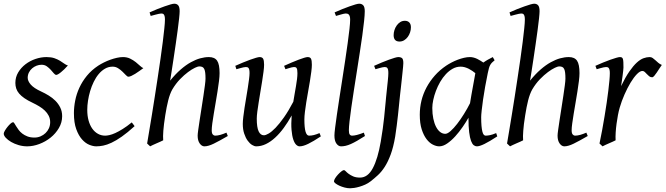

<svg xmlns="http://www.w3.org/2000/svg" viewBox="-22 -762 3557 1026"><path d="M340.8 -412.1Q331.1 -400.9 321.5 -391.8Q312 -382.8 303.7 -376Q295.4 -369.1 288.8 -365.5Q282.2 -361.8 278.8 -361.8Q272.5 -361.8 265.4 -370.4Q258.3 -378.9 249.3 -388.9Q240.2 -398.9 228.3 -407.5Q216.3 -416 200.2 -416Q186.5 -416 173.3 -410.9Q160.2 -405.8 149.7 -396.7Q139.2 -387.7 132.6 -374.8Q126 -361.8 126 -346.2Q126 -329.1 142.3 -310.1Q158.7 -291 198.2 -272.9Q218.3 -263.7 238.3 -251.5Q258.3 -239.3 274.2 -223.4Q290 -207.5 300 -187.3Q310.1 -167 310.1 -141.1Q310.1 -107.4 292.7 -77.9Q275.4 -48.3 248.3 -26.6Q221.2 -4.9 188 7.6Q154.8 20 123 20Q100.1 20 77.6 13.4Q55.2 6.8 37.6 -3.4Q20 -13.7 9 -25.6Q-2 -37.6 -2 -47.9Q-2 -53.2 3.9 -63.5Q9.8 -73.7 17.8 -83.7Q25.9 -93.8 34.2 -101.3Q42.5 -108.9 47.9 -108.9Q51.3 -108.9 54.9 -102.8Q58.6 -96.7 64.2 -87.6Q69.8 -78.6 77.6 -67.9Q85.4 -57.1 97.2 -48.1Q108.9 -39.1 124.8 -33Q140.6 -26.9 162.1 -26.9Q179.2 -26.9 194.6 -33.4Q210 -40 221.4 -51Q232.9 -62 239.5 -76.9Q246.1 -91.8 246.1 -108.9Q246.1 -127.9 238.3 -143.3Q230.5 -158.7 217.5 -171.1Q204.6 -183.6 187.5 -193.8Q170.4 -204.1 151.9 -212.9Q126 -225.1 108.4 -237.3Q90.8 -249.5 80.1 -262.2Q69.3 -274.9 64.7 -289.1Q60.1 -303.2 60.1 -318.8Q60.1 -349.6 75.2 -375Q90.3 -400.4 114.3 -418.7Q138.2 -437 167.7 -447Q197.3 -457 226.1 -457Q251 -457 268.1 -451.2Q285.2 -445.3 298.1 -437.5Q311 -429.7 320.8 -422.4Q330.6 -415 340.8 -412.1Z M744.1 -397.9Q733.9 -390.6 722.4 -382.3Q710.9 -374 700.2 -367.4Q689.5 -360.8 679.9 -356.4Q670.4 -352.1 664.1 -352.1Q658.7 -352.1 650.9 -360.4Q643.1 -368.7 632.6 -378.9Q622.1 -389.2 608.9 -397.5Q595.7 -405.8 580.1 -405.8Q557.6 -405.8 539.1 -395Q520.5 -384.3 505.4 -366.2Q490.2 -348.1 478.8 -324.5Q467.3 -300.8 459.7 -275.1Q452.1 -249.5 448.2 -223.6Q444.3 -197.8 444.3 -174.8Q444.3 -143.1 451.4 -117.7Q458.5 -92.3 471.2 -74.5Q483.9 -56.6 501.5 -46.9Q519 -37.1 540 -37.1Q548.8 -37.1 562.5 -40Q576.2 -43 594 -51Q611.8 -59.1 633.8 -72.8Q655.8 -86.4 682.1 -107.9Q686 -102.5 690.4 -97.2Q694.8 -91.8 697.3 -87.9Q659.2 -53.2 628.9 -32Q598.6 -10.7 574 0.7Q549.3 12.2 529.5 16.1Q509.8 20 492.2 20Q475.6 20 455.1 11.7Q434.6 3.4 416.3 -17.1Q397.9 -37.6 385.5 -71.8Q373 -106 373 -157.2Q373 -189.9 379.9 -224.9Q386.7 -259.8 402.1 -293.2Q417.5 -326.7 442.1 -356.9Q466.8 -387.2 502.9 -411.1Q516.6 -419.9 533.2 -428.2Q549.8 -436.5 567.6 -442.9Q585.4 -449.2 602.8 -453.1Q620.1 -457 635.3 -457Q656.7 -457 673.6 -448.7Q690.4 -440.4 703.6 -429.9Q716.8 -419.4 726.8 -409.9Q736.8 -400.4 744.1 -397.9Z M1195.3 -35.2Q1149.9 -8.8 1120.4 5.6Q1090.8 20 1070.3 20Q1056.2 20 1045.2 4.6Q1034.2 -10.7 1034.2 -37.1Q1034.2 -45.9 1037.4 -68.6Q1040.5 -91.3 1045.2 -121.6Q1049.8 -151.9 1055.2 -186Q1060.5 -220.2 1065.2 -251Q1069.8 -281.7 1073 -306.2Q1076.2 -330.6 1076.2 -341.8Q1076.2 -360.4 1074.7 -372.8Q1073.2 -385.3 1069.6 -393.1Q1065.9 -400.9 1059.3 -404.1Q1052.7 -407.2 1042 -407.2Q1035.6 -407.2 1019.5 -399.7Q1003.4 -392.1 982.7 -376.7Q961.9 -361.3 939.7 -338.4Q917.5 -315.4 898.9 -284.2Q885.7 -260.7 877 -225.8Q868.2 -190.9 861.3 -147Q856.9 -120.1 854.5 -99.6Q852.1 -79.1 850.8 -63.2Q849.6 -47.4 849.4 -34.9Q849.1 -22.5 850.1 -12.2Q843.8 -8.8 834.2 -4.6Q824.7 -0.5 814.7 3.9Q804.7 8.3 795.4 12.5Q786.1 16.6 780.3 20L764.2 4.9Q768.6 -21.5 775.1 -60.3Q781.7 -99.1 789.3 -145.8Q796.9 -192.4 804.9 -244.1Q813 -295.9 820.8 -347.4Q828.6 -398.9 835.7 -448Q842.8 -497.1 847.9 -538.3Q853 -579.6 856.2 -610.6Q859.4 -641.6 859.4 -657.2Q859.4 -668.5 857.7 -675Q856 -681.6 853.3 -684.8Q850.6 -688 846.9 -689Q843.3 -689.9 839.4 -689.9Q834.5 -689.9 825.4 -687.7Q816.4 -685.5 806.6 -683.1Q795.4 -680.2 783.2 -676.8L777.3 -695.8Q797.9 -705.1 818.6 -713.4Q839.4 -721.7 857.4 -728Q875.5 -734.4 889.2 -738.3Q902.8 -742.2 909.2 -742.2Q922.9 -742.2 930.4 -733.4Q938 -724.6 938 -702.1Q938 -690.4 935.1 -663.3Q932.1 -636.2 927.5 -601.1Q922.9 -565.9 917 -525.9Q911.1 -485.8 905.5 -448.5Q899.9 -411.1 895 -379.9Q890.1 -348.6 887.2 -331.1Q915.5 -366.2 943.4 -390.4Q971.2 -414.6 997.6 -429.2Q1023.9 -443.8 1048.1 -450.4Q1072.3 -457 1094.2 -457Q1125 -457 1138.2 -437.7Q1151.4 -418.5 1151.4 -371.1Q1151.4 -354 1148.2 -328.6Q1145 -303.2 1140.4 -273.9Q1135.7 -244.6 1130.4 -213.4Q1125 -182.1 1120.4 -154.1Q1115.7 -126 1112.5 -102.8Q1109.4 -79.6 1109.4 -65.9Q1109.4 -49.3 1115.2 -43.2Q1121.1 -37.1 1127 -37.1Q1140.6 -37.1 1155.3 -41.3Q1169.9 -45.4 1188 -53.2Z M1692.4 -33.2Q1652.8 -6.8 1625.2 6.6Q1597.7 20 1579.1 20Q1569.8 20 1560.8 11.5Q1551.8 2.9 1545.2 -16.6Q1538.6 -36.1 1535.9 -67.6Q1533.2 -99.1 1536.6 -145Q1516.6 -108.9 1494.4 -78.6Q1472.2 -48.3 1448.2 -26.4Q1424.3 -4.4 1398.9 7.8Q1373.5 20 1347.2 20Q1337.4 20 1325 12.5Q1312.5 4.9 1301.5 -10.3Q1290.5 -25.4 1283 -47.9Q1275.4 -70.3 1275.4 -100.1Q1275.4 -114.7 1278.1 -137.2Q1280.8 -159.7 1284.7 -185.5Q1288.6 -211.4 1293.5 -239.3Q1298.3 -267.1 1302.2 -292.5Q1306.2 -317.9 1308.8 -338.6Q1311.5 -359.4 1311.5 -371.1Q1311.5 -382.3 1310.1 -388.9Q1308.6 -395.5 1305.9 -398.7Q1303.2 -401.9 1299.6 -402.8Q1295.9 -403.8 1291.5 -403.8Q1287.1 -403.8 1278.8 -402.1Q1270.5 -400.4 1262.2 -397.9Q1252.4 -395.5 1241.2 -392.1L1235.4 -410.2Q1255.9 -419.4 1276.6 -428Q1297.4 -436.5 1314.9 -442.9Q1332.5 -449.2 1345.9 -453.1Q1359.4 -457 1365.2 -457Q1379.4 -457 1384.3 -447.8Q1389.2 -438.5 1389.2 -416Q1389.2 -401.9 1386.2 -378.9Q1383.3 -356 1378.9 -328.6Q1374.5 -301.3 1369.6 -272Q1364.7 -242.7 1360.4 -215.3Q1356 -188 1353 -165Q1350.1 -142.1 1350.1 -127.9Q1350.1 -81.1 1360.1 -60.1Q1370.1 -39.1 1388.2 -39.1Q1397.9 -39.1 1414.1 -48.6Q1430.2 -58.1 1450.7 -79.3Q1471.2 -100.6 1495.4 -134.8Q1519.5 -168.9 1545.4 -218.3Q1548.8 -239.3 1552.5 -260.5Q1556.2 -281.7 1559.6 -301.5Q1563 -321.3 1565.2 -339.1Q1567.4 -356.9 1567.4 -371.1Q1567.4 -382.3 1566.2 -388.9Q1564.9 -395.5 1562.5 -398.7Q1560.1 -401.9 1556.9 -402.8Q1553.7 -403.8 1549.3 -403.8Q1544.9 -403.8 1537.4 -402.1Q1529.8 -400.4 1522 -397.9Q1513.2 -395.5 1503.4 -392.1L1496.1 -410.2Q1516.6 -419.4 1536.6 -428Q1556.6 -436.5 1573.5 -442.9Q1590.3 -449.2 1603 -453.1Q1615.7 -457 1622.1 -457Q1635.7 -457 1640.1 -447.8Q1644.5 -438.5 1644.5 -416Q1644.5 -401.9 1641.6 -379.2Q1638.7 -356.4 1634.3 -329.3Q1629.9 -302.2 1624.5 -272.7Q1619.1 -243.2 1614.7 -215.6Q1610.4 -188 1607.4 -164.1Q1604.5 -140.1 1604.5 -124Q1604.5 -79.6 1610.8 -58.3Q1617.2 -37.1 1629.4 -37.1Q1642.1 -37.1 1655 -40.3Q1668 -43.5 1685.5 -50.8Z M1928.2 -35.2Q1904.3 -20 1886 -9.5Q1867.7 1 1852.8 7.6Q1837.9 14.2 1825.2 17.1Q1812.5 20 1800.3 20Q1786.6 20 1775.9 5.4Q1765.1 -9.3 1765.1 -38.1Q1765.1 -50.3 1768.8 -79.6Q1772.5 -108.9 1778.3 -149.4Q1784.2 -189.9 1791.7 -238.5Q1799.3 -287.1 1807.1 -337.9Q1814.9 -388.7 1822.5 -438.5Q1830.1 -488.3 1835.9 -531.2Q1841.8 -574.2 1845.5 -607.2Q1849.1 -640.1 1849.1 -657.2Q1849.1 -668.5 1846.9 -675Q1844.7 -681.6 1841.3 -684.8Q1837.9 -688 1833.3 -689Q1828.6 -689.9 1824.2 -689.9Q1820.3 -689.9 1811.8 -687.7Q1803.2 -685.5 1794.9 -683.1Q1785.2 -680.2 1773.4 -676.8L1766.1 -695.8Q1786.6 -705.1 1807.4 -713.4Q1828.1 -721.7 1845.9 -728Q1863.8 -734.4 1877.4 -738.3Q1891.1 -742.2 1897.5 -742.2Q1911.1 -742.2 1919.2 -733.4Q1927.2 -724.6 1927.2 -702.1Q1927.2 -683.1 1923.6 -649.4Q1919.9 -615.7 1914.1 -572.5Q1908.2 -529.3 1900.4 -479.7Q1892.6 -430.2 1884.8 -379.4Q1877 -328.6 1869.1 -279.5Q1861.3 -230.5 1855.5 -188.5Q1849.6 -146.5 1845.9 -114.5Q1842.3 -82.5 1842.3 -65.9Q1842.3 -49.3 1846.9 -43.2Q1851.6 -37.1 1859.4 -37.1Q1870.6 -37.1 1885.5 -41Q1900.4 -44.9 1922.4 -53.2Z M2133.3 -424.8Q2133.3 -419.4 2132.1 -406Q2130.9 -392.6 2128.9 -374.5Q2127 -356.4 2124.8 -335.7Q2122.6 -314.9 2120.4 -295.2Q2118.2 -275.4 2116.2 -258.5Q2114.3 -241.7 2113.3 -231Q2111.3 -213.9 2109.4 -192.1Q2107.4 -170.4 2104.5 -145Q2101.6 -119.6 2098.1 -91.1Q2094.7 -62.5 2089.8 -32.2Q2080.1 24.9 2065.7 63.7Q2051.3 102.5 2034.2 129.2Q2017.1 155.8 1997.8 173.6Q1978.5 191.4 1958.5 207Q1945.3 217.3 1929.7 224.4Q1914.1 231.4 1898.9 235.8Q1883.8 240.2 1870.6 242.2Q1857.4 244.1 1848.6 244.1Q1835 244.1 1819.8 240.2Q1804.7 236.3 1792 230.5Q1779.3 224.6 1771 218.3Q1762.7 211.9 1762.7 207Q1762.7 200.7 1769 190.4Q1775.4 180.2 1784.2 170.7Q1793 161.1 1802 154.1Q1811 147 1815.9 147Q1819.8 147 1825.7 153.3Q1831.5 159.7 1841.3 167Q1851.1 174.3 1865.7 180.7Q1880.4 187 1901.9 187Q1943.4 187 1970.2 136.7Q1997.1 86.4 2012.7 -5.4Q2019 -41.5 2023.4 -74.2Q2027.8 -106.9 2030.8 -134.8Q2033.7 -162.6 2035.6 -184.3Q2037.6 -206.1 2039.1 -220.2Q2039.6 -228 2041 -241Q2042.5 -253.9 2043.9 -268.8Q2045.4 -283.7 2047.1 -299.6Q2048.8 -315.4 2050.3 -329.6Q2051.8 -343.8 2052.5 -354.7Q2053.2 -365.7 2053.2 -371.1Q2053.2 -382.3 2051.8 -388.9Q2050.3 -395.5 2047.6 -398.7Q2044.9 -401.9 2041.3 -402.8Q2037.6 -403.8 2033.2 -403.8Q2028.8 -403.8 2020.8 -402.1Q2012.7 -400.4 2004.4 -397.9Q1995.1 -395.5 1984.4 -392.1L1977.1 -410.2Q1997.6 -419.4 2018.1 -428Q2038.6 -436.5 2056.2 -442.9Q2073.7 -449.2 2086.9 -453.1Q2100.1 -457 2106 -457Q2119.6 -457 2126.5 -451.2Q2133.3 -445.3 2133.3 -424.8ZM2173.8 -616.2Q2173.8 -602.5 2169.4 -589.1Q2165 -575.7 2157 -564.7Q2148.9 -553.7 2137.7 -546.9Q2126.5 -540 2112.8 -540Q2081.5 -540 2081.5 -574.2Q2081.5 -587.4 2085.7 -600.8Q2089.8 -614.3 2097.7 -625.5Q2105.5 -636.7 2116.5 -643.8Q2127.4 -650.9 2141.6 -650.9Q2156.7 -650.9 2165.3 -641.8Q2173.8 -632.8 2173.8 -616.2Z M2489.7 -210.4Q2493.2 -232.4 2497.3 -256.1Q2501.5 -279.8 2505.6 -301.8Q2509.8 -323.7 2512.9 -342Q2516.1 -360.4 2518.1 -371.1Q2510.7 -377 2502 -383.1Q2493.2 -389.2 2483.2 -394.3Q2473.1 -399.4 2462.2 -402.6Q2451.2 -405.8 2439.5 -405.8Q2417 -405.8 2397.2 -394.8Q2377.4 -383.8 2360.6 -365.7Q2343.8 -347.7 2330.3 -324.5Q2316.9 -301.3 2307.6 -276.6Q2298.3 -252 2293.2 -228Q2288.1 -204.1 2288.1 -185.1Q2288.1 -153.3 2293.5 -127.9Q2298.8 -102.5 2308.1 -84.5Q2317.4 -66.4 2330.1 -56.6Q2342.8 -46.9 2357.4 -46.9Q2369.1 -46.9 2386 -61.8Q2402.8 -76.7 2421.1 -100.3Q2439.5 -124 2457.5 -153.1Q2475.6 -182.1 2489.7 -210.4ZM2635.3 -33.2Q2592.8 -5.4 2566.7 7.3Q2540.5 20 2526.4 20Q2517.6 20 2509.5 13.9Q2501.5 7.8 2495.1 -9Q2488.8 -25.9 2485.1 -55.7Q2481.4 -85.4 2481.4 -132.8Q2468.8 -110.4 2450.4 -83.7Q2432.1 -57.1 2411.1 -33.9Q2390.1 -10.7 2367.9 4.6Q2345.7 20 2325.2 20Q2309.1 20 2290.8 10.7Q2272.5 1.5 2257.1 -18.8Q2241.7 -39.1 2231.4 -71Q2221.2 -103 2221.2 -148.9Q2221.2 -187.5 2230.2 -224.4Q2239.3 -261.2 2257.3 -294.9Q2275.4 -328.6 2301.5 -358.2Q2327.6 -387.7 2362.3 -411.1Q2375.5 -419.9 2391.4 -428.2Q2407.2 -436.5 2424.1 -442.9Q2440.9 -449.2 2457.5 -453.1Q2474.1 -457 2489.3 -457Q2499.5 -457 2509.3 -454.3Q2519 -451.7 2528.1 -447.3Q2537.1 -442.9 2545.4 -437.7Q2553.7 -432.6 2561 -427.7Q2572.3 -436 2585 -443.1Q2597.7 -450.2 2611.3 -457L2621.1 -439.9Q2612.8 -433.1 2607.4 -427.7Q2602.1 -422.4 2597.9 -415.3Q2593.8 -408.2 2590.8 -397.9Q2587.9 -387.7 2584.5 -371.1Q2577.1 -335.9 2570.6 -299.1Q2564 -262.2 2559.3 -229.5Q2554.7 -196.8 2552 -171.9Q2549.3 -147 2549.3 -136.2Q2549.3 -108.4 2551 -89.4Q2552.7 -70.3 2555.7 -58.8Q2558.6 -47.4 2563 -42.2Q2567.4 -37.1 2573.2 -37.1Q2583 -37.1 2596.4 -39.8Q2609.9 -42.5 2629.4 -50.8Z M3118.7 -35.2Q3073.2 -8.8 3043.7 5.6Q3014.2 20 2993.7 20Q2979.5 20 2968.5 4.6Q2957.5 -10.7 2957.5 -37.1Q2957.5 -45.9 2960.7 -68.6Q2963.9 -91.3 2968.5 -121.6Q2973.1 -151.9 2978.5 -186Q2983.9 -220.2 2988.5 -251Q2993.2 -281.7 2996.3 -306.2Q2999.5 -330.6 2999.5 -341.8Q2999.5 -360.4 2998 -372.8Q2996.6 -385.3 2992.9 -393.1Q2989.3 -400.9 2982.7 -404.1Q2976.1 -407.2 2965.3 -407.2Q2959 -407.2 2942.9 -399.7Q2926.8 -392.1 2906 -376.7Q2885.3 -361.3 2863 -338.4Q2840.8 -315.4 2822.3 -284.2Q2809.1 -260.7 2800.3 -225.8Q2791.5 -190.9 2784.7 -147Q2780.3 -120.1 2777.8 -99.6Q2775.4 -79.1 2774.2 -63.2Q2772.9 -47.4 2772.7 -34.9Q2772.5 -22.5 2773.4 -12.2Q2767.1 -8.8 2757.6 -4.6Q2748 -0.5 2738 3.9Q2728 8.3 2718.8 12.5Q2709.5 16.6 2703.6 20L2687.5 4.9Q2691.9 -21.5 2698.5 -60.3Q2705.1 -99.1 2712.6 -145.8Q2720.2 -192.4 2728.3 -244.1Q2736.3 -295.9 2744.1 -347.4Q2752 -398.9 2759 -448Q2766.1 -497.1 2771.2 -538.3Q2776.4 -579.6 2779.5 -610.6Q2782.7 -641.6 2782.7 -657.2Q2782.7 -668.5 2781 -675Q2779.3 -681.6 2776.6 -684.8Q2773.9 -688 2770.3 -689Q2766.6 -689.9 2762.7 -689.9Q2757.8 -689.9 2748.8 -687.7Q2739.7 -685.5 2730 -683.1Q2718.8 -680.2 2706.5 -676.8L2700.7 -695.8Q2721.2 -705.1 2741.9 -713.4Q2762.7 -721.7 2780.8 -728Q2798.8 -734.4 2812.5 -738.3Q2826.2 -742.2 2832.5 -742.2Q2846.2 -742.2 2853.8 -733.4Q2861.3 -724.6 2861.3 -702.1Q2861.3 -690.4 2858.4 -663.3Q2855.5 -636.2 2850.8 -601.1Q2846.2 -565.9 2840.3 -525.9Q2834.5 -485.8 2828.9 -448.5Q2823.2 -411.1 2818.4 -379.9Q2813.5 -348.6 2810.5 -331.1Q2838.9 -366.2 2866.7 -390.4Q2894.5 -414.6 2920.9 -429.2Q2947.3 -443.8 2971.4 -450.4Q2995.6 -457 3017.6 -457Q3048.3 -457 3061.5 -437.7Q3074.7 -418.5 3074.7 -371.1Q3074.7 -354 3071.5 -328.6Q3068.4 -303.2 3063.7 -273.9Q3059.1 -244.6 3053.7 -213.4Q3048.3 -182.1 3043.7 -154.1Q3039.1 -126 3035.9 -102.8Q3032.7 -79.6 3032.7 -65.9Q3032.7 -49.3 3038.6 -43.2Q3044.4 -37.1 3050.3 -37.1Q3064 -37.1 3078.6 -41.3Q3093.3 -45.4 3111.3 -53.2Z M3514.6 -415Q3508.8 -407.2 3501.7 -396Q3494.6 -384.8 3487.5 -374.3Q3480.5 -363.8 3474.1 -356.4Q3467.8 -349.1 3462.9 -349.1Q3453.6 -349.1 3447 -354.5Q3440.4 -359.9 3434.8 -366Q3429.2 -372.1 3423.6 -377.4Q3418 -382.8 3410.6 -382.8Q3397.9 -382.8 3381.1 -365.5Q3364.3 -348.1 3347.4 -320.1Q3330.6 -292 3315.2 -257.1Q3299.8 -222.2 3289.6 -187Q3284.2 -168.5 3280 -146.2Q3275.9 -124 3272.7 -100.6Q3269.5 -77.1 3268.1 -54.4Q3266.6 -31.7 3267.6 -12.2Q3261.2 -8.8 3251.7 -4.6Q3242.2 -0.5 3232.2 3.9Q3222.2 8.3 3212.9 12.5Q3203.6 16.6 3197.8 20L3181.6 4.9Q3189 -29.8 3195.8 -66.9Q3202.6 -104 3208.7 -140.9Q3214.8 -177.7 3220 -212.9Q3225.1 -248 3228.8 -278.3Q3232.4 -308.6 3234.6 -332.5Q3236.8 -356.4 3236.8 -371.1Q3236.8 -382.3 3235.1 -388.9Q3233.4 -395.5 3230.7 -398.7Q3228 -401.9 3224.4 -402.8Q3220.7 -403.8 3216.8 -403.8Q3211.9 -403.8 3203.6 -402.1Q3195.3 -400.4 3187 -397.9Q3177.2 -395.5 3166.5 -392.1L3159.7 -410.2Q3180.2 -419.4 3200.9 -428Q3221.7 -436.5 3239.7 -442.9Q3257.8 -449.2 3271.2 -453.1Q3284.7 -457 3290.5 -457Q3297.4 -457 3301.3 -454.6Q3305.2 -452.1 3306.9 -446Q3308.6 -439.9 3309.1 -429Q3309.6 -418 3309.6 -400.9Q3309.6 -395.5 3308.1 -382.8Q3306.6 -370.1 3304.7 -355.2Q3302.7 -340.3 3300.5 -325.7Q3298.3 -311 3296.9 -301.8Q3320.3 -350.1 3341.3 -380.4Q3362.3 -410.6 3381.1 -427.7Q3399.9 -444.8 3417 -450.9Q3434.1 -457 3449.7 -457Q3458.5 -457 3465.6 -452.1Q3472.7 -447.3 3480 -440.4Q3487.3 -433.6 3495.6 -426.5Q3503.9 -419.4 3514.6 -415Z"/></svg>

Font: Gentium Plus
Style: Italic
Weight: 400
Italic angle: -8°
Designer: J. Victor Gaultney, Annie Olsen, Iska Routamaa
Foundry: SIL International
Version: Version 1.510